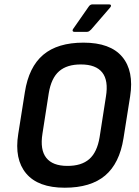

<svg xmlns="http://www.w3.org/2000/svg" viewBox="-20 -865 647 896"><path d="M282.2 11Q157.9 11 102.1 -55.5Q46.3 -122 65.1 -239.5L96.1 -435.2Q114.5 -552.3 181.6 -609.2Q248.7 -666 369.5 -666Q494.7 -666 550.2 -600Q605.8 -534 587.3 -415.5L556.3 -219.8Q537.8 -102.7 470.6 -45.8Q403.3 11 282.2 11ZM294.1 -90.8Q359.8 -90.4 396.6 -122.5Q433.3 -154.6 444.9 -225.1L474.3 -414Q486.8 -489.5 457.1 -526.8Q427.4 -564.2 357.9 -564.2Q292.6 -564.6 255.8 -532.5Q219 -500.4 207.5 -429.9L178.1 -241Q166.2 -166.2 195.9 -128.5Q225.6 -90.8 294.1 -90.8ZM327 -716.3Q320.9 -716.3 319.2 -720.5Q317.5 -724.7 320.9 -729.4L393.4 -833.4Q400.6 -844.6 411.6 -844.6H489.4Q496.1 -844.6 497.6 -840.2Q499.1 -835.8 494.4 -830.4L405.2 -727.1Q400.5 -722.3 395.9 -719.3Q391.4 -716.3 384.9 -716.3Z"/></svg>

Font: Sofia Sans Semi Condensed
Style: Italic
Weight: 400
Italic angle: -9°
Designer: Botio Nikoltchev, Ani Petrova
Foundry: lettersoup
Version: Version 4.101